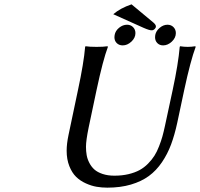

<svg xmlns="http://www.w3.org/2000/svg" viewBox="-20 -863 930 893"><path d="M783.2 -444.8Q809.1 -565.9 815.9 -645L817.9 -647.9Q835.9 -645 853 -645Q870.1 -645 888.2 -647.9L890.1 -645Q866.2 -581.1 836.9 -444.8L804.2 -291Q792 -234.9 775.6 -190.9Q759.3 -147 733.2 -108.4Q707 -69.8 672.4 -44.4Q637.7 -19 588.9 -4.6Q540 9.8 479 9.8Q453.1 9.8 429 5.6Q404.8 1.5 378.9 -10.3Q353 -22 334 -40.5Q314.9 -59.1 302.5 -90.3Q290 -121.6 290 -162.1Q290 -194.3 298.8 -235.8L342.8 -444.8Q369.6 -569.8 376 -645L377.9 -647.9Q396 -645 429.2 -645Q461.9 -645 480 -647.9L481.9 -645Q459 -584.5 429.2 -444.8L392.1 -269Q379.9 -209.5 379.9 -180.2Q379.9 -159.7 383.1 -141.6Q386.2 -123.5 395.5 -105.5Q404.8 -87.4 418.9 -74.7Q433.1 -62 457 -54Q481 -45.9 512.2 -45.9Q547.9 -45.9 577.6 -53Q607.4 -60.1 628.9 -71.8Q650.4 -83.5 668.5 -101.8Q686.5 -120.1 698.2 -138.7Q710 -157.2 719.7 -182.4Q729.5 -207.5 735.4 -228.5Q741.2 -249.5 747.1 -276.9ZM702.1 -700.2Q705.6 -719.2 722.7 -733.6Q739.7 -748 758.8 -748Q775.9 -748 786.9 -736.8Q797.9 -725.6 797.9 -709Q797.9 -687 779.1 -669.4Q760.3 -651.9 738.8 -651.9Q722.2 -651.9 711.7 -662.6Q701.2 -673.3 701.2 -689.9Q701.2 -696.3 702.1 -700.2ZM513.2 -700.2Q516.6 -719.7 533.9 -733.9Q551.3 -748 570.8 -748Q587.9 -748 598.9 -736.8Q609.9 -725.6 609.9 -709Q609.9 -687 591.1 -669.4Q572.3 -651.9 550.8 -651.9Q533.7 -651.9 522.9 -662.6Q512.2 -673.3 512.2 -689.9Q512.2 -696.3 513.2 -700.2ZM591.8 -842.8 693.8 -757.8Q705.1 -748 705.1 -740.2Q705.1 -733.4 699.2 -727.8Q693.4 -722.2 687 -722.2Q676.8 -720.7 647 -733.9L506.8 -796.9Q539.6 -825.2 591.8 -842.8Z"/></svg>

Font: Linear Smooth
Style: Italic
Weight: 400
Designer: Philipp H. Poll, Flanker
Foundry: Philipp H. Poll, reworked by Flanker
Version: Version 1.061 | FøM Fix